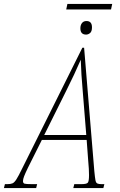

<svg xmlns="http://www.w3.org/2000/svg" viewBox="-78 -957 609 977"><path d="M259 -909 265 -937H493L487 -909ZM360 -781Q331 -781 331 -813Q331 -829 339 -839.5Q347 -850 362 -850Q390 -850 390 -818Q390 -797 380.5 -789Q371 -781 360 -781ZM-58 0 -53 -20H-41Q-24 -20 -14.5 -24Q-5 -28 5.5 -44.5Q16 -61 34 -98L341 -714H350L402 -86Q405 -55 407.5 -41Q410 -27 417 -23.5Q424 -20 438 -20H453L448 0H295L300 -20H336Q362 -20 368.5 -27Q375 -34 375 -66Q375 -76 374 -98.5Q373 -121 371 -137L363 -245H135L64 -103Q50 -74 44.5 -59.5Q39 -45 39 -36Q39 -25 46.5 -22.5Q54 -20 85 -20H111L106 0ZM258 -493 147 -270H361L343 -493Q339 -537 336.5 -577Q334 -617 333 -653Q317 -616 299.5 -578.5Q282 -541 258 -493Z"/></svg>

Font: Noto Serif ExtraCondensed Thin
Style: Italic
Weight: 100
Width: 2
Italic angle: -12°
Designer: Monotype Design Team
Foundry: Monotype Imaging Inc.
Version: Version 2.013